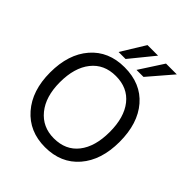

<svg xmlns="http://www.w3.org/2000/svg" viewBox="-241 -1028 1182 1182"><g transform="rotate(45 350.0 -437.5)"><path d="M413 -727 514 -883H608L474 -727ZM257 -727 353 -883H445L318 -727ZM48 -340Q48 -499 129.5 -593Q211 -687 350 -687Q492 -687 572.5 -593.5Q653 -500 653 -340Q653 -181 571.5 -86.5Q490 8 351 8Q214 8 131 -87Q48 -182 48 -340ZM133 -340Q133 -215 192.5 -142Q252 -69 351 -69Q454 -69 510.5 -141Q567 -213 567 -340Q567 -467 510 -539Q453 -611 350 -611Q248 -611 190.5 -538.5Q133 -466 133 -340Z"/></g></svg>

Font: Hind
Style: Regular
Weight: 400
Designer: Manushi Parikh, Satya Rajpurohit
Foundry: Indian Type Foundry
Version: Version 2.000;PS 1.0;hotconv 1.0.79;makeotf.lib2.5.61930